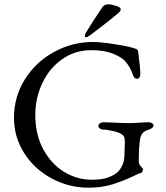

<svg xmlns="http://www.w3.org/2000/svg" viewBox="-20 -858 769 892"><path d="M45 0ZM45 -311Q45 -408 95 -488.5Q145 -569 230 -616Q315 -663 413 -663Q448 -663 520.5 -651.5Q593 -640 613 -630Q618 -628 619.5 -625.5Q621 -623 622 -618Q632 -540 632 -512Q632 -504 627.5 -498Q623 -492 617 -492Q608 -492 603 -499Q598 -506 594 -519Q583 -549 563 -572Q549 -590 507.5 -607.5Q466 -625 404 -625Q329 -625 269.5 -583.5Q210 -542 177 -472.5Q144 -403 144 -324Q144 -233 181 -164.5Q218 -96 278 -59.5Q338 -23 406 -23Q456 -23 485 -34.5Q514 -46 528 -60Q541 -73 549.5 -93Q558 -113 558 -137Q558 -155 559 -165L560 -195Q560 -219 555 -225Q544 -240 511 -248Q478 -256 457 -256Q452 -256 444.5 -261Q437 -266 437 -273Q437 -280 444.5 -285Q452 -290 457 -290Q480 -290 516 -288Q554 -286 583 -286Q601 -286 627 -288Q653 -290 672 -290Q678 -290 685.5 -286Q693 -282 693 -274Q693 -268 685 -262.5Q677 -257 672 -256Q651 -250 642 -239Q633 -228 630 -207Q625 -171 625 -132V-105Q625 -100 627.5 -95.5Q630 -91 631 -89Q633 -86 638.5 -80.5Q644 -75 644 -72Q644 -55 630 -53Q623 -52 603 -41Q554 -18 504 -2Q454 14 392 14Q300 14 220 -29Q140 -72 92.5 -146.5Q45 -221 45 -311ZM374 -691Q374 -698 379 -706Q414 -764 456 -825Q465 -838 483 -838Q497 -838 519 -831Q541 -824 541 -815Q541 -810 537.5 -805.5Q534 -801 528 -796Q506 -776 443 -728L398 -694Q386 -685 380 -685Q374 -685 374 -691Z"/></svg>

Font: EB Garamond
Style: Regular
Weight: 400
Designer: Georg Duffner and Octavio Pardo
Foundry: Georg Duffner
Version: Version 1.000; ttfautohint (v1.6)